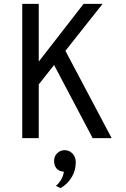

<svg xmlns="http://www.w3.org/2000/svg" viewBox="-20 -720 656 1001"><path d="M262 -381 182 -280V0H96V-700H182V-399L416 -700H515L321 -455L562 0H463ZM271 249Q283 241 296.5 220Q310 199 313 175Q288 174 275 158.5Q262 143 262 119Q262 94 278.5 78.5Q295 63 317 63Q341 63 358 80.5Q375 98 375 126Q375 168 354.5 203Q334 238 296 261Z"/></svg>

Font: Overpass Mono
Style: Regular
Weight: 400
Monospace: yes
Designer: Delve Withrington, Dave Bailey
Foundry: Delve Fonts
Version: Version 1.000;DELV;Overpass